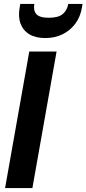

<svg xmlns="http://www.w3.org/2000/svg" viewBox="-20 -964 443 984"><path d="M6 0 130 -700H270L146 0ZM212 -769Q163 -769 131 -788Q99 -807 85.5 -842.5Q72 -878 81 -927L84 -944H156Q150 -911 166 -892Q182 -873 230 -873Q279 -873 301.5 -892Q324 -911 330 -944H403L400 -926Q392 -877 365.5 -842Q339 -807 300 -788Q261 -769 212 -769Z"/></svg>

Font: DM Sans 36pt ExtraBold
Style: Italic
Weight: 800
Italic angle: -10°
Designer: Colophon Foundry, Jonny Pinhorn
Foundry: Colophon Foundry
Version: Version 4.004;gftools[0.9.30]